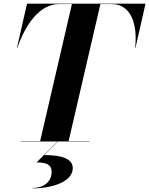

<svg xmlns="http://www.w3.org/2000/svg" viewBox="-20 -770 812 1045"><path d="M93 -2V0H293L179 114C234 114 261 127 261 165C261 222 215 253 158 253V255C274 255 376 215 376 145C376 90 307 74 221 74L295 0H468V-2H353.5L526.5 -748H587C694 -748 729.5 -637 715.5 -510H717.5L772 -750H127L72.5 -510H74.5C118.5 -636 195 -748 302 -748H371.5L198.5 -2Z"/></svg>

Font: Bodoni* 96pt
Style: Bold Italic
Weight: 700
Italic angle: -13°
Version: Version 2.3